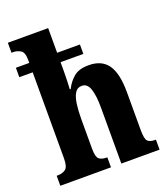

<svg xmlns="http://www.w3.org/2000/svg" viewBox="-139 -859 840 958"><g transform="rotate(-20 281.5 -380.0)"><path d="M16 0V-53H21Q46 -53 63 -65Q80 -77 80 -122V-579H9V-629H80V-646Q80 -686 61.5 -696.5Q43 -707 25 -707H14V-760H228V-629H349V-579H228V-528Q228 -503 227 -479Q226 -455 225 -436H230Q245 -468 273 -492.5Q301 -517 354 -517Q423 -517 455.5 -471Q488 -425 488 -324V-124Q488 -77 499.5 -65Q511 -53 539 -53H543V0H340V-297Q340 -361 328 -396.5Q316 -432 287 -432Q262 -432 249.5 -410.5Q237 -389 232.5 -353.5Q228 -318 228 -277V-119Q228 -76 241.5 -64.5Q255 -53 282 -53H285V0Z"/></g></svg>

Font: Noto Serif Ethiopic ExtraCondensed ExtraBold
Style: Regular
Weight: 800
Width: 2
Designer: Monotype Design Team
Foundry: Monotype Imaging Inc.
Version: Version 2.102; ttfautohint (v1.8.4.7-5d5b)